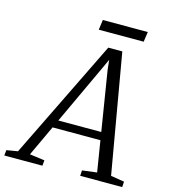

<svg xmlns="http://www.w3.org/2000/svg" viewBox="-188 -996 970 1097"><g transform="rotate(15 297.0 -447.0)"><path d="M-60 0 -56.5 -32.5 9.5 -43.5 354.5 -749H437.5L559.5 -45.5L639.5 -32.5L637.5 0H389L391 -32.5L477.5 -43.5L448 -226.5H165L80 -44.5L168.5 -32.5L165.5 0ZM186.5 -273H440.5L383.5 -626.5L377.5 -683L353.5 -631ZM283.5 -893.5H549.5L541 -834H275.5Z"/></g></svg>

Font: Merriweather 36pt Light
Style: Italic
Weight: 300
Italic angle: -7.8°
Version: Version 2.101